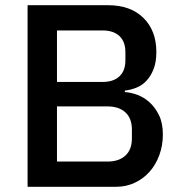

<svg xmlns="http://www.w3.org/2000/svg" viewBox="-20 -718 699 738"><path d="M86 -698H395Q482 -698 531.5 -649Q581 -600 581 -518Q581 -479 570 -451.5Q559 -424 542 -406.5Q525 -389 503 -380.5Q481 -372 460 -370V-364Q481 -363 506.5 -354Q532 -345 554 -325.5Q576 -306 591 -275.5Q606 -245 606 -201Q606 -159 592.5 -122Q579 -85 555 -58Q531 -31 498 -15.5Q465 0 426 0H86ZM199 -97H393Q437 -97 462 -120Q487 -143 487 -186V-220Q487 -263 462 -286Q437 -309 393 -309H199ZM199 -403H374Q416 -403 439 -424.5Q462 -446 462 -486V-518Q462 -558 439 -579.5Q416 -601 374 -601H199Z"/></svg>

Font: IBM Plex Arabic Medium
Style: Regular
Weight: 500
Designer: Mike Abbink, Paul van der Laan, Pieter van Rosmalen, Wael Morcos, Khajak Apelian
Foundry: Bold Monday
Version: Version 1.0